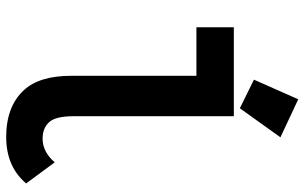

<svg xmlns="http://www.w3.org/2000/svg" viewBox="-203 -779 992 626"><g transform="rotate(90 293.0 -466.0)"><path d="M303.7 -942.4 427.7 -884.3 333 -752 239.7 -797.9ZM578.1 -55.2Q522.9 9.8 426.8 9.8Q327.6 9.8 274.4 -47.4Q227.1 -98.1 227.1 -202.6V-610.4H68.8V-732.4H358.9V-210.4Q358.9 -153.3 377 -131.8Q396.5 -108.9 432.1 -108.9Q475.1 -108.9 509.3 -148.4Z"/></g></svg>

Font: Consola Mono
Style: Bold
Weight: 700
Monospace: yes
Designer: Wojciech Kalinowski "wmk69" (wmk69@o2.pl)
Foundry: Wojciech Kalinowski "wmk69" (wmk69@o2.pl)
Version: Version 2.1.0